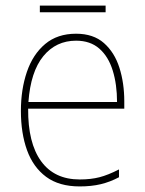

<svg xmlns="http://www.w3.org/2000/svg" viewBox="-20 -659 521 689"><path d="M253 -538Q315 -538 353 -504.5Q391 -471 408.5 -416Q426 -361 426 -295V-269H81Q80 -146 127.5 -80.5Q175 -15 266 -15Q306 -15 337 -23Q368 -31 407 -51V-23Q375 -6 341.5 2Q308 10 266 10Q192 10 145.5 -24.5Q99 -59 77 -120Q55 -181 55 -261Q55 -338 76.5 -401Q98 -464 142 -501Q186 -538 253 -538ZM253 -513Q181 -513 135.5 -457.5Q90 -402 82 -293H400Q400 -356 384.5 -406Q369 -456 336.5 -484.5Q304 -513 253 -513ZM359 -639V-615H123V-639Z"/></svg>

Font: Noto Sans Myanmar UI SemiCondensed Thin
Style: Regular
Weight: 100
Width: 4
Designer: Monotype Design Team
Foundry: Monotype Imaging Inc.
Version: Version 2.103; ttfautohint (v1.8.4.7-5d5b)